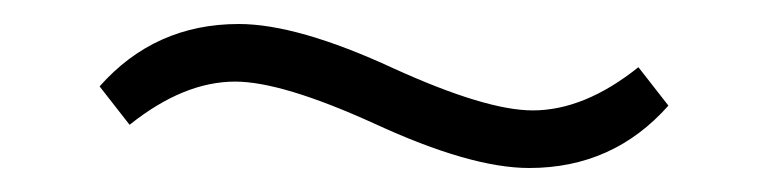

<svg xmlns="http://www.w3.org/2000/svg" viewBox="-20 -385 640 160"><path d="M421 -245Q372 -245 292 -282Q215 -317 176 -317Q133 -317 88 -281L63 -313Q109 -365 179 -365Q228 -365 308 -328Q385 -293 424 -293Q467 -293 512 -329L537 -297Q491 -245 421 -245Z"/></svg>

Font: IBM Plex Sans Light
Style: Regular
Weight: 300
Designer: Mike Abbink, Paul van der Laan, Pieter van Rosmalen
Foundry: Bold Monday
Version: Version 3.0